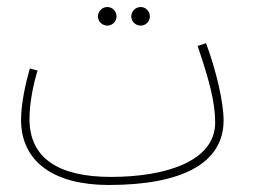

<svg xmlns="http://www.w3.org/2000/svg" viewBox="-20 -506 727 547"><path d="M381 -433C395 -433 407 -445 407 -459C407 -474 395 -486 381 -486C366 -486 354 -474 354 -459C354 -445 366 -433 381 -433ZM286 -433C300 -433 312 -445 312 -459C312 -474 300 -486 286 -486C271 -486 259 -474 259 -459C259 -445 271 -433 286 -433ZM290 21C495 21 617 -39 617 -163C617 -215 596 -305 567 -383L543 -375C576 -278 593 -215 593 -157C593 -45 449 -2 296 -2C147 -2 64 -55 64 -167C64 -213 75 -266 87 -305L65 -311C53 -269 40 -211 40 -165C40 -43 136 21 290 21Z"/></svg>

Font: Noto Sans Arabic ExtCond Thin
Style: Regular
Weight: 100
Width: 2
Designer: Monotype Design Team, Nadine Chahine, Nizar Qandah and Khaled Hosny
Foundry: Monotype Imaging Inc.
Version: Version 2.012